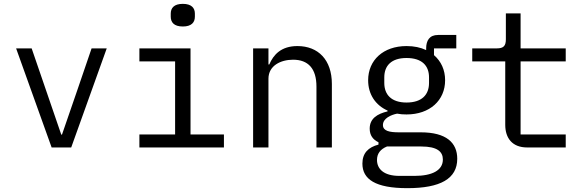

<svg xmlns="http://www.w3.org/2000/svg" viewBox="-20 -768 3041 1000"><path d="M350.9 0 535.9 -516H457L383.2 -300.1L302.9 -67.1H299L144.9 -516H63.9L248.9 0Z M932.2 -630C978 -630 995 -652 995 -681.1V-697.1C995 -725.9 978 -747.9 932.2 -747.9C886 -747.9 869.3 -725.9 869.3 -697.1V-681.1C869.3 -652 886 -630 932.2 -630ZM706 0H1146.3V-67.8H972.3V-516H706V-448.2H892V-67.8H706Z M1378.2 0V-358C1378.2 -426.1 1442.1 -457 1506.4 -457C1585.2 -457 1628.2 -410.9 1628.2 -317.1V0H1708.5V-331C1708.5 -456 1637.4 -528.1 1529.1 -528.1C1444.2 -528.1 1404.1 -483 1382.5 -432.2H1378.2V-516H1298.3V0Z M2361.5 58.9C2361.5 -24.9 2304.3 -78.8 2171.5 -78.8H2057.5C2008.5 -78.8 1974.4 -85.9 1974.4 -116.8C1974.4 -152 2017.4 -170.1 2048.3 -176.1C2064.3 -172.9 2080.3 -171.9 2097.3 -171.9C2218.4 -171.9 2298.3 -245 2298.3 -350.1C2298.3 -404.1 2277.3 -448.9 2240.4 -480.8V-516H2356.5V-585.9H2261.4C2216.3 -585.9 2199.6 -556.1 2199.6 -516V-507.1C2170.5 -521 2136.4 -528.1 2097.3 -528.1C1976.6 -528.1 1897.4 -454.9 1897.4 -350.1C1897.4 -277 1935.4 -220.2 1998.6 -192.1V-187.9C1945.3 -175.1 1905.5 -150.9 1905.5 -98C1905.5 -62.9 1922.6 -40.8 1951.3 -27V-14.9C1898.4 -1.1 1867.5 29.1 1867.5 84.2C1867.5 165.8 1935.4 212 2101.6 212C2273.4 212 2361.5 163 2361.5 58.9ZM1943.5 65C1943.5 32 1961.3 8.9 1995.4 -5H2174.4C2257.5 -5 2286.6 22 2286.6 62.9C2286.6 119 2231.5 148.1 2138.5 148.1H2060.4C1976.6 148.1 1943.5 110.1 1943.5 65ZM1981.5 -335.9V-365.1C1981.5 -426.1 2018.5 -465.9 2097.3 -465.9C2177.6 -465.9 2214.5 -426.1 2214.5 -365.1V-335.9C2214.5 -274.9 2177.6 -234 2097.3 -234C2018.5 -234 1981.5 -274.9 1981.5 -335.9Z M2725.5 0H2926.5V-67.8H2691.4V-448.2H2926.5V-516H2691.4V-698.2H2614.7V-562.9C2614.7 -528.1 2601.6 -516 2567.5 -516H2439.6V-448.2H2611.5V-117.9C2611.5 -49 2647.7 0 2725.5 0Z"/></svg>

Font: Margiela Mono
Style: Regular
Weight: 400
Designer: Mike Abbink, Paul van der Laan, Pieter van Rosmalen
Foundry: Bold Monday
Version: Version 2.003 2021